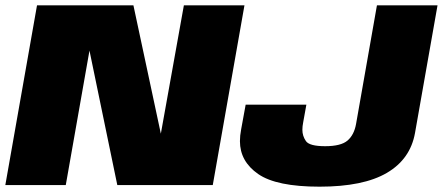

<svg xmlns="http://www.w3.org/2000/svg" viewBox="-57 -695 1663 721"><path d="M82 -675H444L547 -193L633.5 -675H861L742 0H383.5L279 -505L190 0H-37ZM1143 6Q981 6 912.5 -41.5Q844 -89 844 -165Q844 -185.5 848.5 -209L865.5 -302H1093.5L1081.5 -235.5Q1078.5 -220.5 1078.5 -207.5Q1078.5 -184.5 1091.8 -165.2Q1105 -146 1164 -146Q1223 -146 1247.8 -167Q1272.5 -188 1280 -229L1358.5 -675H1586L1501.5 -196Q1484 -97.5 1395.8 -45.8Q1307.5 6 1143 6Z"/></svg>

Font: Rudi
Style: Regular
Weight: 400
Italic angle: -10°
Designer: Tyler Finck
Foundry: Etcetera Type Company
Version: Version 1.111; ttfautohint (v1.8.4)